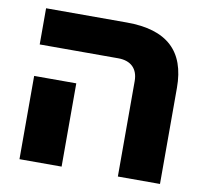

<svg xmlns="http://www.w3.org/2000/svg" viewBox="-71 -686 814 763"><g transform="rotate(10 336.0 -304.5)"><path d="M452 0H622V-388C622 -536 543 -609 381 -609H55V-463H372C423 -463 452 -435 452 -385ZM55 -336V0H225V-336Z"/></g></svg>

Font: Noto Sans Hebrew ExtraCondensed Black
Style: Regular
Weight: 900
Width: 2
Designer: Monotype Design Team
Foundry: Monotype Imaging Inc.
Version: Version 2.004